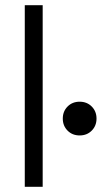

<svg xmlns="http://www.w3.org/2000/svg" viewBox="-20 -720 392 740"><path d="M144.5 0H75.5V-700H144.5ZM222 -263Q222 -290.8 240.4 -309.4Q258.8 -328 287 -328Q315.2 -328 333.6 -309.4Q352 -290.8 352 -263Q352 -235.2 333.6 -216.6Q315.2 -198 287 -198Q258.8 -198 240.4 -216.6Q222 -235.2 222 -263Z"/></svg>

Font: Space Grotesk Variable
Style: Regular
Weight: 400
Designer: Florian Karsten (Space Grotesk), Colophon Foundry (Space Mono)
Foundry: Florian Karsten
Version: Version 1.106